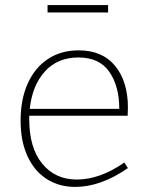

<svg xmlns="http://www.w3.org/2000/svg" viewBox="-20 -728 586 755"><path d="M469 -89 483 -67Q376 7 276 7Q213 7 164.5 -23.5Q116 -54 88.5 -113Q61 -172 61 -254Q61 -337 89 -399.5Q117 -462 168.5 -496Q220 -530 289 -530Q383 -530 433 -468.5Q483 -407 483 -305Q483 -288 482 -273H95V-258Q95 -147 146 -84.5Q197 -22 282 -22Q373 -22 469 -89ZM97 -300H449Q449 -389 410 -445.5Q371 -502 288 -502Q207 -502 157 -447.5Q107 -393 97 -300ZM167 -708H405V-679H167Z"/></svg>

Font: Bitter Pro ExtraLight
Style: Regular
Weight: 275
Designer: Sol Matas, and Bitter project Authors
Foundry: Sol Matas
Version: Version 1.010